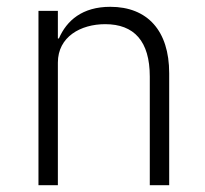

<svg xmlns="http://www.w3.org/2000/svg" viewBox="-20 -544 603 564"><path d="M150 0V-360C150 -436 217 -473 289 -473C374 -473 420 -423 420 -319V0H477V-329C477 -454 413 -524 304 -524C222 -524 176 -484 153 -431H150V-512H93V0Z"/></svg>

Font: IBM Plex Devanagari Light
Style: Regular
Weight: 300
Designer: Mike Abbink, Paul van der Laan, Pieter van Rosmalen, Erin McLaughlin
Foundry: Bold Monday
Version: Version 1.0